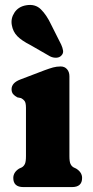

<svg xmlns="http://www.w3.org/2000/svg" viewBox="-20 -760 376 780"><path d="M262 -450V-126Q262 -103 266.5 -93.8Q271 -84.5 279 -80L289.5 -75Q313.5 -60 313.5 -37Q313.5 0 272.5 0H75Q34 0 34 -37Q34 -60 57.5 -75L68.5 -80Q76.5 -84.5 81 -93.8Q85.5 -103 85.5 -126V-321.5Q85.5 -342 80 -349.5Q74.5 -357 65.5 -361.5L50.5 -364.5Q40 -370 33.5 -377.5Q27 -385 27 -397.5Q27 -423.5 62.5 -437L159.5 -474Q181 -482 195.5 -486Q210 -490 226.5 -490Q242.5 -490 252.2 -479Q262 -468 262 -450ZM188 -659.5 228.5 -579Q234.5 -566 236.2 -554.5Q238 -543 229 -534Q221.5 -526 208.5 -525.5Q195.5 -525 183.5 -531L103.5 -577Q68 -595 50.2 -613.2Q32.5 -631.5 28 -658Q23 -685 38.8 -709Q54.5 -733 86 -738.5Q123 -745 146.2 -722Q169.5 -699 188 -659.5Z"/></svg>

Font: Fraunces 9pt S100
Style: Bold
Weight: 700
Version: Version 1.000; ttfautohint (v1.8.3)